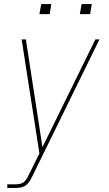

<svg xmlns="http://www.w3.org/2000/svg" viewBox="-20 -715 540 950"><path d="M16 215V197H59Q70 197 81.5 194Q93 191 101.5 182.5Q110 174 115.5 163.5Q121 153 126 143L175 44L87 -520H108L190 13L452 -520H472L143 151Q137 163 130 176Q123 189 112 198.5Q101 208 87 211.5Q73 215 59 215ZM375 -645 384 -695H434L426 -645ZM175 -645 184 -695H234L226 -645Z"/></svg>

Font: Iosevka SS04 Thin
Style: Italic
Weight: 100
Italic angle: -9°
Monospace: yes
Designer: Belleve Invis
Foundry: Belleve Invis
Version: Version 19.0.0; ttfautohint (v1.8.4)